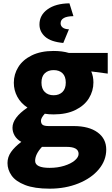

<svg xmlns="http://www.w3.org/2000/svg" viewBox="-20 -886 670 1153"><path d="M25 0ZM627 -444 528 -457Q541 -427 541 -391Q541 -340 514 -296Q487 -252 433 -225.5Q379 -199 302 -199Q272 -199 249 -203Q226 -178 226 -161Q226 -144 236 -136.5Q246 -129 273 -129H422Q514 -129 566 -91Q618 -53 618 12Q618 77 573.5 130.5Q529 184 451 215.5Q373 247 278 247Q187 247 130.5 225Q74 203 49.5 168Q25 133 25 93Q25 57 46.5 26.5Q68 -4 108 -34Q81 -49 68 -71.5Q55 -94 55 -119Q55 -179 145 -240Q105 -266 84 -305Q63 -344 63 -389Q63 -440 90 -483.5Q117 -527 171 -553.5Q225 -580 302 -580Q354 -580 394 -568H627ZM375 -390Q375 -427 355.5 -446Q336 -465 302 -465Q269 -465 249 -446Q229 -427 229 -390Q229 -353 249 -333.5Q269 -314 302 -314Q335 -314 355 -333.5Q375 -353 375 -390ZM380 -4H243H232Q191 40 191 80Q191 122 278 122Q326 122 366 109.5Q406 97 429 77.5Q452 58 452 38Q452 -4 380 -4ZM217 -739Q217 -795 265.5 -830Q314 -865 397 -866L421 -789Q344 -788 344 -746Q344 -731 356 -721Q368 -711 394 -710L360 -628Q285 -635 251 -665.5Q217 -696 217 -739Z"/></svg>

Font: Martel Sans Black
Style: Regular
Weight: 900
Designer: Dan Reynolds and Mathieu Réguer
Foundry: Dan Reynolds and Mathieu Réguer
Version: Version 1.002; ttfautohint (v1.1) -l 5 -r 5 -G 72 -x 0 -D la